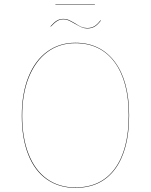

<svg xmlns="http://www.w3.org/2000/svg" viewBox="-20 -896 727 925"><path d="M602 -340Q602 -174 535 -82.5Q468 9 343 9Q264 9 205.5 -32Q147 -73 116 -151.5Q85 -230 85 -338Q85 -446 117 -525.5Q149 -605 207.5 -647.5Q266 -690 343 -690Q464 -690 533 -598Q602 -506 602 -340ZM87 -338Q87 -231 118 -153Q149 -75 206.5 -34Q264 7 343 7Q467 7 533.5 -84Q600 -175 600 -340Q600 -505 532 -596.5Q464 -688 343 -688Q266 -688 208.5 -645.5Q151 -603 119 -524Q87 -445 87 -338ZM340 -782Q323 -792 311 -797.5Q299 -803 287 -803Q269 -803 256 -795Q243 -787 225 -768L223 -769Q241 -789 254.5 -797Q268 -805 287 -805Q300 -805 311 -800Q322 -795 341 -784Q359 -772 372 -766.5Q385 -761 400 -761Q420 -761 434.5 -769.5Q449 -778 464 -798L466 -797Q450 -776 435.5 -767.5Q421 -759 400 -759Q386 -759 373.5 -764.5Q361 -770 340 -782ZM247 -874V-876H437V-874Z"/></svg>

Font: FiraGO Two
Style: Regular
Weight: 100
Designer: bBox Type
Foundry: bBox Type GmbH
Version: Version 1.001